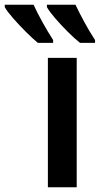

<svg xmlns="http://www.w3.org/2000/svg" viewBox="-128 -786 419 806"><path d="M194 0H73V-543H194ZM189 -766Q203 -736 226 -693.5Q249 -651 271 -618V-606H208Q185 -624 156.5 -652.5Q128 -681 103.5 -709.5Q79 -738 69 -756V-766ZM13 -766Q28 -733 50.5 -692.5Q73 -652 95 -618V-606H31Q9 -624 -19.5 -652.5Q-48 -681 -73 -709.5Q-98 -738 -108 -756V-766Z"/></svg>

Font: Noto Sans SemiCondensed SemiBold
Style: Regular
Weight: 600
Width: 4
Designer: Monotype Design Team
Foundry: Monotype Imaging Inc.
Version: Version 2.013; ttfautohint (v1.8.4.7-5d5b)